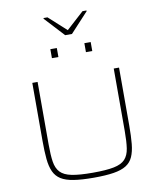

<svg xmlns="http://www.w3.org/2000/svg" viewBox="-113 -1189 1061 1284"><g transform="rotate(-10 417.5 -547.0)"><path d="M419 8Q337 8 283 -0.5Q229 -9 197 -29Q165 -49 149 -84Q133 -119 128 -170.5Q123 -222 123 -294V-688H159V-264Q159 -192 166 -146Q173 -100 198 -73.5Q223 -47 275 -36.5Q327 -26 418 -26Q509 -26 561 -36.5Q613 -47 637.5 -73.5Q662 -100 669 -146Q676 -192 676 -264V-688H712V-294Q712 -222 707 -170.5Q702 -119 686.5 -84Q671 -49 639 -29Q607 -9 553.5 -0.5Q500 8 419 8ZM281 -828V-889H325V-828ZM512 -828V-889H555V-828ZM395 -964 272 -1097V-1102H299L418 -994L537 -1102H564V-1097L441 -964Z"/></g></svg>

Font: Saira Expanded Thin
Style: Regular
Weight: 250
Width: 7
Designer: Hector Gatti with collaboration of the Omnibus-Type team
Foundry: Omnibus-Type
Version: Version 1.101